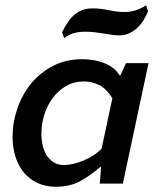

<svg xmlns="http://www.w3.org/2000/svg" viewBox="-20 -701 616 733"><path d="M545 -658Q539 -642 529 -625.5Q519 -609 505.5 -596Q492 -583 474.5 -574.5Q457 -566 435 -566Q423 -566 408 -568Q393 -570 375.5 -573Q358 -576 340 -578Q322 -580 305 -580Q282 -580 262 -574.5Q242 -569 225 -555L217 -578Q226 -596 236.5 -612.5Q247 -629 260.5 -641.5Q274 -654 291.5 -661.5Q309 -669 334 -669Q363 -669 396 -662Q429 -655 456 -655Q474 -655 494.5 -660.5Q515 -666 538 -681ZM547 -460 449 0H361L366 -63H362Q327 -32 287 -10Q247 12 193 12Q154 12 123 -2.5Q92 -17 71 -42.5Q50 -68 39 -103Q28 -138 28 -179Q28 -233 46 -286Q64 -339 98 -381Q132 -423 181.5 -449Q231 -475 294 -475Q342 -475 380.5 -459Q419 -443 436 -414H440L461 -460ZM225 -71Q241 -71 260 -75.5Q279 -80 298.5 -88Q318 -96 336 -107.5Q354 -119 368 -134L409 -326Q386 -363 358 -376.5Q330 -390 301 -390Q262 -390 232 -372.5Q202 -355 181 -326.5Q160 -298 149 -262.5Q138 -227 138 -190Q138 -167 143 -145.5Q148 -124 158.5 -107.5Q169 -91 185.5 -81Q202 -71 225 -71Z"/></svg>

Font: Quattrocento Sans
Style: Bold Italic
Weight: 700
Designer: Pablo Impallari
Foundry: Pablo Impallari, Igino Marini, Brenda Gallo
Version: Version 2.000